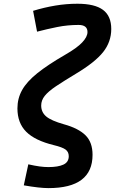

<svg xmlns="http://www.w3.org/2000/svg" viewBox="-20 -762 626 1017"><path d="M236.8 234.4Q189.5 234.4 106 219.7L129.9 108.4Q164.6 116.2 189.5 119.6Q214.4 123 236.8 123Q287.6 123 315.9 109.9Q344.2 96.7 344.2 65.4Q344.2 42.5 327.1 30Q310.1 17.6 265.1 6.8Q165 -17.6 118.7 -64.2Q72.3 -110.8 72.3 -188Q72.3 -240.7 97.2 -285.2Q122.1 -329.6 177.7 -374.3Q233.4 -418.9 324.7 -471.7Q387.7 -507.8 415.5 -537.4Q443.4 -566.9 443.4 -592.3Q443.4 -629.9 396 -629.9Q337.9 -629.9 283.2 -618.9Q228.5 -607.9 176.3 -594.2L155.3 -704.6Q214.4 -722.7 272.7 -732.4Q331.1 -742.2 390.1 -742.2Q481.9 -742.2 525.6 -709.7Q569.3 -677.2 569.3 -608.4Q569.3 -540.5 526.4 -486.3Q483.4 -432.1 382.3 -371.6Q317.4 -332.5 276.6 -305.2Q235.8 -277.8 217 -254.2Q198.2 -230.5 198.2 -203.1Q198.2 -167.5 224.9 -145Q251.5 -122.6 319.3 -103.5Q395 -82.5 432.6 -45.7Q470.2 -8.8 470.2 58.1Q470.2 234.4 236.8 234.4Z"/></svg>

Font: Cascadia Code PL SemiBold
Style: Italic
Weight: 600
Italic angle: -10°
Monospace: yes
Designer: Aaron Bell
Foundry: Saja Typeworks
Version: Version 2404.023; ttfautohint (v1.8.4)